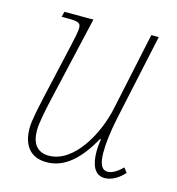

<svg xmlns="http://www.w3.org/2000/svg" viewBox="-87 -612 643 698"><g transform="rotate(15 234.5 -263.0)"><path d="M368 10C395 10 422 -7 441 -29L428 -46C410 -28 390 -15 373 -15C350 -15 340 -37 340 -79C340 -112 344 -152 356 -210L426 -536H398L336 -244C315 -143 245 -16 151 -16C108 -16 86 -44 86 -94C86 -123 97 -174 107 -218L180 -536H71L66 -516H85C129 -516 138 -513 138 -492C138 -479 131 -447 123 -412L79 -218C70 -176 58 -125 58 -95C58 -37 83 9 149 9C218 9 270 -41 316 -123H319C316 -101 315 -88 315 -77C315 -26 330 10 368 10Z"/></g></svg>

Font: Noto Serif SemiCondensed Thin
Style: Italic
Weight: 100
Width: 4
Italic angle: -12°
Designer: Monotype Design Team
Foundry: Monotype Imaging Inc.
Version: Version 2.013